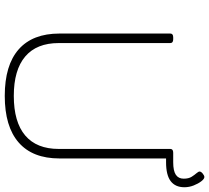

<svg xmlns="http://www.w3.org/2000/svg" viewBox="-56 -817 879 807"><g transform="rotate(90 383.5 -413.5)"><path d="M383 6Q254 6 187.5 -52.5Q121 -111 121 -224V-690Q121 -702 137 -702H145Q161 -702 161 -690V-221Q161 -128 217.5 -80Q274 -32 383 -32Q493 -32 549.5 -80Q606 -128 606 -221V-690Q606 -702 622 -702H630Q646 -702 646 -690V-224Q646 -111 579 -52.5Q512 6 383 6ZM622 -672V-702H662Q698 -702 714.5 -713Q731 -724 731 -746Q731 -767 723 -779.5Q715 -792 708 -800Q701 -808 701 -813Q701 -819 709.5 -826Q718 -833 724 -833Q732 -833 742 -820Q752 -807 759.5 -788Q767 -769 767 -749Q767 -711 741.5 -691.5Q716 -672 662 -672Z"/></g></svg>

Font: Asap Semi Expanded Thin
Style: Regular
Weight: 100
Width: 6
Designer: Pablo Cosgaya
Foundry: Omnibus-Type
Version: Version 3.001; ttfautohint (v1.8.4.7-5d5b)